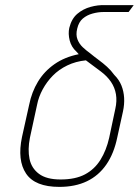

<svg xmlns="http://www.w3.org/2000/svg" viewBox="-20 -720 543 751"><path d="M384 -673H483L503 -700H391Q363 -701 334 -693Q305 -685 282.5 -666Q260 -647 251 -611Q246 -588 252.5 -562Q259 -536 279 -518L288 -508Q233 -497 193 -469Q153 -441 128.5 -400.5Q104 -360 94 -310L66 -184Q47 -93 82 -41Q117 11 212 11Q274 11 320 -11Q366 -33 396 -76.5Q426 -120 439 -184L461 -284Q467 -312 465.5 -337.5Q464 -363 455 -385.5Q446 -408 427 -427Q414 -445 398.5 -459Q383 -473 366 -485.5Q349 -498 332 -512Q318 -522 304 -535Q290 -548 283 -566Q276 -584 282 -608Q288 -634 304 -647.5Q320 -661 342 -667Q364 -673 384 -673ZM431 -294 407 -181Q396 -132 373 -95Q350 -58 312.5 -38Q275 -18 217 -18Q162 -18 132.5 -40Q103 -62 95.5 -98.5Q88 -135 97 -181L125 -310Q131 -341 147 -370.5Q163 -400 186.5 -424Q210 -448 243 -464Q276 -480 316 -484L375 -440Q399 -422 414 -400Q429 -378 433.5 -351.5Q438 -325 431 -294Z"/></svg>

Font: Advent Pro ExtraLight
Style: Italic
Weight: 250
Italic angle: -12°
Version: Version 3.000